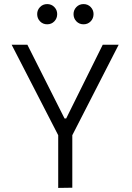

<svg xmlns="http://www.w3.org/2000/svg" viewBox="-20 -919 645 940"><path d="M265 1V-257L37 -700H114L296 -339H304L483 -700H561L334 -257V0ZM340 -850Q340 -870 354 -884.5Q368 -899 389 -899Q410 -899 424 -884.5Q438 -870 438 -850Q438 -829 424 -814.5Q410 -800 389 -800Q368 -800 354 -814.5Q340 -829 340 -850ZM162 -850Q162 -870 176 -884.5Q190 -899 211 -899Q232 -899 246 -884.5Q260 -870 260 -850Q260 -829 246 -814.5Q232 -800 211 -800Q190 -800 176 -814.5Q162 -829 162 -850Z"/></svg>

Font: Be Vietnam Light
Style: Regular
Weight: 300
Designer: Gabriel Lam
Foundry: TypeRant
Version: Version 4.000